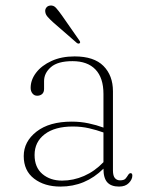

<svg xmlns="http://www.w3.org/2000/svg" viewBox="-20 -678 546 708"><path d="M67.5 -102.5Q67.5 -156 114.8 -192.8Q162 -229.5 244.5 -229.5Q277 -229.5 306.5 -223.2Q336 -217 361.5 -207.5V-331.5Q361.5 -391 332 -421.8Q302.5 -452.5 247.5 -452.5Q193 -452.5 167.8 -430.5Q142.5 -408.5 142.5 -379V-350Q142.5 -337.5 135.2 -331.2Q128 -325 117 -325Q106.5 -325 99.8 -333.2Q93 -341.5 93 -354Q93 -383.5 113.2 -410Q133.5 -436.5 170 -453.2Q206.5 -470 255 -470Q326.5 -470 361.5 -434.8Q396.5 -399.5 396.5 -341.5V-50Q396.5 -29.5 403.8 -21.2Q411 -13 422.5 -13Q437.5 -13 443 -19.5Q448.5 -26 452 -32Q456.5 -39.5 461.5 -39.5Q468 -39.5 468 -30.5Q468 -16.5 455.2 -3.2Q442.5 10 419 10Q390 10 375.8 -5.5Q361.5 -21 361.5 -56Q295 10 203 10Q144 10 105.8 -19.2Q67.5 -48.5 67.5 -102.5ZM107.5 -106.5Q107.5 -61 136.2 -36.5Q165 -12 209 -12Q250.5 -12 290 -29.2Q329.5 -46.5 361.5 -80V-189.5Q336.5 -198.5 308.5 -205Q280.5 -211.5 248.5 -211.5Q182 -211.5 144.8 -183Q107.5 -154.5 107.5 -106.5ZM208 -621.5 272.5 -529Q278 -521.5 273.5 -518.5Q269.5 -515.5 263.5 -519.5L175 -596.5Q164 -606.5 156 -615.5Q148 -624.5 147 -634Q145.5 -642.5 150.5 -649.5Q155.5 -656.5 165 -657.5Q177.5 -659 186.5 -649Q195.5 -639 208 -621.5Z"/></svg>

Font: Fraunces 9pt Thin
Style: Regular
Weight: 100
Version: Version 1.000;[b76b70a41]